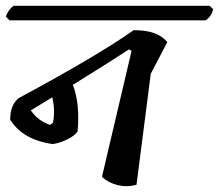

<svg xmlns="http://www.w3.org/2000/svg" viewBox="-20 -641 754 661"><path d="M702 -621 714 -609Q707 -583 688 -571H13L0 -584Q10 -610 27 -621ZM433 -466 424 -471Q365 -432 231 -349Q256 -282 247 -188Q236 -173 211.5 -161Q187 -149 162 -145Q59 -159 15 -229Q15 -279 44 -303Q317 -450 440 -537Q522 -538 556 -496L499 -387L450 -5Q418 4 386 -3.5Q354 -11 331 -32ZM152 -211 162 -218Q171 -259 160 -306L86 -261Q111 -225 152 -211Z"/></svg>

Font: Tillana Medium
Style: Regular
Weight: 500
Designer: Lipi Raval (Devanagari, Latin), Jonny Pinhorn (Latin)
Foundry: Indian Type Foundry
Version: Version 2.003;PS 1.0;hotconv 1.0.79;makeotf.lib2.5.61930; tt